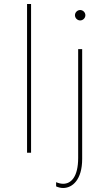

<svg xmlns="http://www.w3.org/2000/svg" viewBox="-20 -762 545 958"><path d="M115 0H135V-742H115ZM260 147V168C271 173 283 176 295 176C342 176 390 134 390 31V-517H370V26C370 120 335 155 295 155C284 155 272 152 260 147ZM380 -660C394 -660 406 -672 406 -686C406 -700 394 -712 380 -712C366 -712 354 -700 354 -686C354 -672 366 -660 380 -660Z"/></svg>

Font: Chess Sans Thin
Style: Regular
Weight: 100
Designer: Wolf Bōese
Foundry: Wolf Bōese
Version: Version 7.223;Glyphs 3.3 (3306)